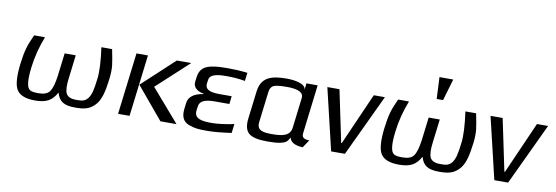

<svg xmlns="http://www.w3.org/2000/svg" viewBox="-54 -1091 4293 1482"><g transform="rotate(10 2092.5 -350.0)"><path d="M91 -252C78 -149 84 -79 107 -44C131 -8 178 10 249 10C338 10 383 -15 419 -82C438 -15 476 10 565 10C636 10 675 0 714 -38C761 -83 775 -158 787 -252C792 -292 793 -328 790 -359C786 -390 779 -432 768 -484H684C699 -377 703 -296 696 -239C691 -195 685 -161 679 -136C672 -111 663 -92 652 -79C629 -53 610 -50 563 -50C521 -50 495 -62 483 -85C472 -108 470 -149 478 -208L500 -388H413L391 -208C383 -148 371 -107 355 -84C339 -61 310 -50 267 -50C202 -50 183 -59 175 -113C171 -140 172 -182 179 -239C189 -321 210 -403 242 -484H157C118 -400 104 -356 91 -252Z M1358 0 1138 -254 1388 -484H1275L1023 -250L1232 0ZM990 0 1049 -484H959L900 0Z M1492 -131 1496 -162C1503 -220 1570 -224 1628 -224H1733L1740 -286H1652C1593 -286 1528 -291 1535 -350L1539 -380C1543 -415 1585 -432 1665 -432H1681C1728 -432 1775 -428 1820 -420L1828 -485C1778 -491 1727 -494 1674 -494C1626 -494 1588 -492 1561 -487C1498 -477 1457 -454 1448 -385L1443 -346C1438 -298 1482 -274 1525 -267V-265C1450 -254 1409 -223 1403 -174L1397 -124C1390 -63 1411 -26 1454 -10C1501 8 1532 10 1598 10C1649 10 1713 4 1789 -7L1798 -78C1724 -63 1667 -56 1626 -56C1556 -56 1483 -61 1492 -131Z M2333 -103 2379 -484H2291L2285 -432C2286 -481 2194 -494 2136 -494C2013 -494 1937 -468 1923 -357L1897 -144C1889 -85 1899 -45 1925 -23C1951 -1 1999 10 2069 10C2113 10 2147 8 2170 3C2216 -7 2224 -16 2244 -51C2251 -16 2285 4 2348 7L2389 -54C2348 -56 2328 -65 2333 -103ZM2095 -52C2022 -52 1976 -62 1984 -127L2013 -366C2016 -393 2027 -411 2044 -419C2061 -427 2097 -431 2150 -431C2239 -431 2280 -409 2275 -366L2246 -127C2237 -61 2173 -52 2095 -52Z M2906 -484H2819L2640 -78H2635L2550 -484H2455L2570 0H2678Z M2944 -252C2931 -149 2937 -79 2960 -44C2984 -8 3031 10 3102 10C3191 10 3236 -15 3272 -82C3291 -15 3329 10 3418 10C3489 10 3528 0 3567 -38C3614 -83 3628 -158 3640 -252C3645 -292 3646 -328 3643 -359C3639 -390 3632 -432 3621 -484H3537C3552 -377 3556 -296 3549 -239C3544 -195 3538 -161 3532 -136C3525 -111 3516 -92 3505 -79C3482 -53 3463 -50 3416 -50C3374 -50 3348 -62 3336 -85C3325 -108 3323 -149 3331 -208L3353 -388H3266L3244 -208C3236 -148 3224 -107 3208 -84C3192 -61 3163 -50 3120 -50C3055 -50 3036 -59 3028 -113C3024 -140 3025 -182 3032 -239C3042 -321 3063 -403 3095 -484H3010C2971 -400 2957 -356 2944 -252ZM3352 -540 3402 -710H3294L3302 -540Z M4185 -484H4098L3919 -78H3914L3829 -484H3734L3849 0H3957Z"/></g></svg>

Font: Gamestation Text
Style: Italic
Weight: 400
Designer: Jonas Hecksher
Foundry: Jonas Hecksher, Playtypeª, e-types AS
Version: Version 1.003